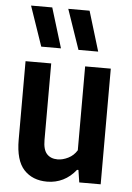

<svg xmlns="http://www.w3.org/2000/svg" viewBox="-56 -850 619 902"><g transform="rotate(5 253.0 -399.0)"><path d="M50.5 -175.5V-545.5H171.5V-184.5Q171.5 -138.5 189.8 -118.8Q208 -99 240.5 -99Q264.5 -99 290.2 -111.8Q316 -124.5 331.5 -150V-545.5H452.5V0H351.5L342.5 -58H336Q309.5 -24.5 275 -7.5Q240.5 9.5 200 9.5Q131.5 9.5 91 -34Q50.5 -77.5 50.5 -175.5ZM118 -620 53.5 -808H153.5L211 -620ZM293.5 -620 229 -808H329.5L386.5 -620Z"/></g></svg>

Font: Encode Sans Condensed SemiBold
Style: Regular
Weight: 600
Width: 3
Designer: Multiple Designers
Foundry: Impallari Type
Version: Version 2.000